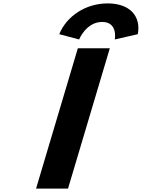

<svg xmlns="http://www.w3.org/2000/svg" viewBox="-20 -1109 834 1129"><path d="M625.7 -825H437.7L192 0H380ZM445.1 -877C445.1 -877 486.8 -980 580.8 -980C674.8 -980 655.1 -877 655.1 -877L790.4 -908C810.2 -1015 742.3 -1089 613.3 -1089C484.3 -1089 372.2 -1015 328.4 -908Z"/></svg>

Font: Hussar
Style: BdOblThree
Weight: 700
Foundry: Cannot Into Space Fonts
Version: Version 2.00